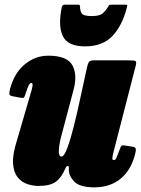

<svg xmlns="http://www.w3.org/2000/svg" viewBox="-20 -779 604 824"><path d="M23.5 -398.5Q42 -467 87 -503.5Q132 -540 187 -540Q267.5 -540 290.2 -499.5Q313 -459 296 -395L247 -210Q233.5 -162 232.5 -134.5Q231.5 -107 243.5 -107Q255 -107 268.8 -143.5Q282.5 -180 297.2 -238.8Q312 -297.5 326 -364L353 -488Q356 -502.5 360.5 -511.2Q365 -520 382 -520H533Q555 -520 561 -517.2Q567 -514.5 562.5 -497L467 -126Q464 -115 462.5 -103.5Q461 -92 467.5 -92Q476 -92 480 -102.2Q484 -112.5 493.5 -137Q497.5 -148.5 500.5 -152.5Q503.5 -156.5 519.5 -154L548 -149.5Q561 -148 562.5 -140.8Q564 -133.5 560 -118Q542.5 -48.5 497.2 -11.8Q452 25 385.5 25Q323 25 299.2 0.8Q275.5 -23.5 275.5 -50V-60Q275.5 -66.5 270.2 -66.5Q265 -66.5 261 -57Q244 -17 219.5 1Q195 19 145 19Q122 19 97.5 11Q73 3 55.8 -18.2Q38.5 -39.5 36 -78.2Q33.5 -117 53.5 -179L115 -390Q118.5 -401.5 119.8 -412.2Q121 -423 114 -423Q109 -423 103.5 -413.2Q98 -403.5 88.5 -373Q86 -365 83.2 -361Q80.5 -357 65.5 -360L31.5 -366.5Q20.5 -369 20 -376.2Q19.5 -383.5 23.5 -398.5ZM345.5 -580Q270 -580 249.2 -624.8Q228.5 -669.5 245.5 -749.5Q247.5 -759 259 -759H316Q324 -759 323.5 -751Q323 -736 329.8 -723Q336.5 -710 373 -710Q407.5 -710 420.5 -721.5Q433.5 -733 440.5 -744.5Q444.5 -751.5 447 -755.2Q449.5 -759 458.5 -759H517Q525 -759 526 -756.8Q527 -754.5 524.5 -747Q504.5 -668.5 462.2 -624.2Q420 -580 345.5 -580Z"/></svg>

Font: Besley* Condensed Fatface
Style: Italic
Weight: 900
Width: 3
Italic angle: -13°
Designer: Owen Earl
Foundry: indestructible type*
Version: Version 3.000; ttfautohint (v1.8.3)